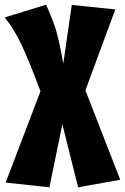

<svg xmlns="http://www.w3.org/2000/svg" viewBox="-45 -569 531 816"><path d="M466 195 287 227 220 -41 165 227 -21 207 127 -181Q80 -307 47.5 -376.5Q15 -446 -25 -495L151 -549Q179 -486 192.5 -442.5Q206 -399 224 -299L260 -548L445 -529L318 -185Z"/></svg>

Font: Fira Sans Extra Condensed Black
Style: Regular
Weight: 900
Width: 1
Designer: Carrois Corporate & Edenspiekermann AG
Foundry: Carrois Corporate GbR & Edenspiekermann AG
Version: Version 4.203